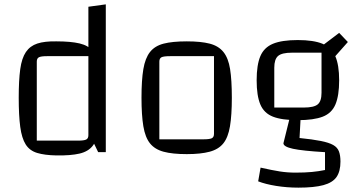

<svg xmlns="http://www.w3.org/2000/svg" viewBox="-20 -699 1647 882"><path d="M239 -509Q305 -509 345.5 -499.5Q386 -490 406.5 -464Q427 -438 433.5 -386.5Q440 -335 440 -250Q440 -162 433.5 -109.5Q427 -57 406.5 -30Q386 -3 345.5 6.5Q305 16 239 15Q185 14 150.5 3.5Q116 -7 98 -35.5Q80 -64 73 -116Q66 -168 66 -250Q66 -331 73 -381.5Q80 -432 99 -460Q118 -488 151.5 -499Q185 -510 239 -509ZM386 -441H196Q169 -441 159 -436Q149 -431 149 -416V-53H338Q366 -53 376 -58Q386 -63 386 -78ZM466 -679V0H431L386 -93V-668Z M838 9Q772 9 731.5 -2Q691 -13 669 -40.5Q647 -68 638.5 -119Q630 -170 630 -250Q630 -331 638.5 -381.5Q647 -432 669 -460Q691 -488 731.5 -498.5Q772 -509 838 -509Q903 -509 943.5 -498.5Q984 -488 1006.5 -460Q1029 -432 1037 -381.5Q1045 -331 1045 -250Q1045 -170 1036.5 -119Q1028 -68 1006 -40.5Q984 -13 943 -2Q902 9 838 9ZM712 -59H914Q943 -59 953 -64Q963 -69 963 -84V-441H762Q732 -441 722 -436Q712 -431 712 -416Z M1348 -147Q1275 -147 1234 -163Q1193 -179 1176 -219Q1159 -259 1159 -330Q1159 -401 1176 -441Q1193 -481 1234 -498Q1275 -515 1348 -515Q1420 -515 1461.5 -498Q1503 -481 1520.5 -440.5Q1538 -400 1538 -330Q1538 -260 1521 -219.5Q1504 -179 1462.5 -163Q1421 -147 1348 -147ZM1240 -205H1376Q1422 -205 1439.5 -219.5Q1457 -234 1457 -273V-457H1321Q1275 -457 1257.5 -442Q1240 -427 1240 -388ZM1544 43Q1544 88 1526 114Q1508 140 1465.5 151.5Q1423 163 1351 163Q1298 163 1248.5 155Q1199 147 1166 134L1177 71Q1230 83 1265 88.5Q1300 94 1337 94Q1381 94 1412.5 91Q1444 88 1473 82V0Q1370 -6 1326 -15.5Q1282 -25 1282 -41L1311 -158H1361L1356 -65Q1416 -59 1453.5 -51.5Q1491 -44 1510.5 -33Q1530 -22 1537 -3.5Q1544 15 1544 43ZM1507 -426 1455 -485 1538 -548 1578 -506Z"/></svg>

Font: Changa Light
Style: Regular
Weight: 300
Designer: Eduardo Rodriguez Tunni
Foundry: Eduardo Rodriguez Tunni
Version: Version 3.002; ttfautohint (v1.8.2)